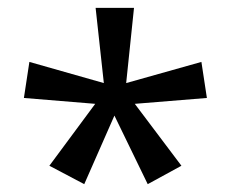

<svg xmlns="http://www.w3.org/2000/svg" viewBox="-20 -780 591 490"><path d="M322 -760H224L245 -568L55 -622L41 -530L223 -515L106 -357L195 -310L272 -485L357 -310L443 -357L324 -515L508 -530L494 -622L302 -568Z"/></svg>

Font: Noto Sans Newa
Style: Regular
Weight: 400
Designer: Monotype Design Team
Foundry: Monotype Imaging Inc.
Version: Version 2.007